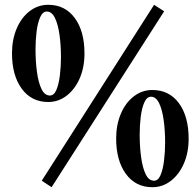

<svg xmlns="http://www.w3.org/2000/svg" viewBox="-20 -770 815 800"><path d="M181 -345Q111 -345 70.5 -400.5Q30 -456 30 -548Q30 -605 49.5 -651Q69 -697 103.5 -723.5Q138 -750 181 -750Q251 -750 291.5 -695Q332 -640 332 -547Q332 -490 312.5 -444.5Q293 -399 258.5 -372Q224 -345 181 -345ZM188 -372Q205 -372 215 -395.5Q225 -419 229.5 -456Q234 -493 234 -531Q234 -581 228 -624.5Q222 -668 209 -695Q196 -722 175 -722Q158 -722 147.5 -698.5Q137 -675 132.5 -639Q128 -603 128 -564Q128 -514 134 -470Q140 -426 153 -399Q166 -372 188 -372ZM154 -17 622 -750 664 -723 195 10ZM615 10Q545 10 504.5 -45.5Q464 -101 464 -193Q464 -250 483.5 -296Q503 -342 537.5 -368.5Q572 -395 615 -395Q685 -395 725.5 -340Q766 -285 766 -192Q766 -135 746.5 -89.5Q727 -44 692.5 -17Q658 10 615 10ZM622 -17Q639 -17 649 -40.5Q659 -64 663.5 -101Q668 -138 668 -176Q668 -226 662 -269.5Q656 -313 643 -340Q630 -367 609 -367Q592 -367 581.5 -343.5Q571 -320 566.5 -284Q562 -248 562 -209Q562 -159 568 -115Q574 -71 587 -44Q600 -17 622 -17Z"/></svg>

Font: Spectral SC SemiBold
Style: Regular
Weight: 600
Designer: Jean-Baptiste Levee
Foundry: Production Type
Version: Version 2.001